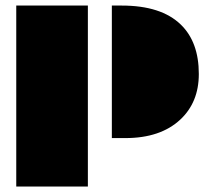

<svg xmlns="http://www.w3.org/2000/svg" viewBox="-20 -685 789 704"><path d="M390.1 -664.6H426.3Q571.3 -664.6 643.1 -594.7Q709 -530.8 709 -413.6Q709 -309.6 640.6 -246.1Q567.9 -178.7 439.9 -178.7H390.1ZM39.6 -664.6H302.2V-1H39.6Z"/></svg>

Font: Plaster
Style: Regular
Weight: 400
Designer: Eben Sorkin
Foundry: Eben Sorkin
Version: Version 1.007